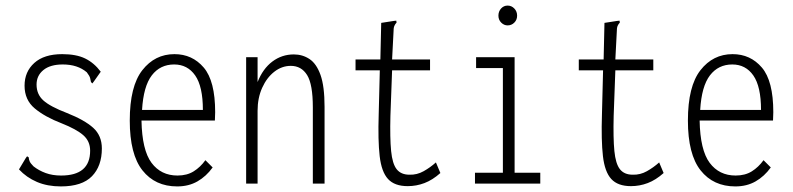

<svg xmlns="http://www.w3.org/2000/svg" viewBox="-20 -658 2840 688"><path d="M198 10Q150 10 112.5 -6Q75 -22 48 -51L72 -91L77 -98L83 -94Q83 -88 86 -80.5Q89 -73 100 -62Q119 -47 143.5 -38Q168 -29 199 -29Q303 -29 303 -118Q303 -152 278.5 -173.5Q254 -195 201 -216Q141 -239 104.5 -269.5Q68 -300 68 -351Q68 -401 103 -432.5Q138 -464 203 -464Q253 -464 285 -448.5Q317 -433 341 -401L317 -367L311 -359L306 -364Q305 -370 303 -378Q301 -386 291 -399Q258 -427 205 -427Q160 -427 135.5 -407Q111 -387 111 -355Q111 -320 135.5 -298Q160 -276 220 -253Q283 -228 314 -200Q345 -172 345 -126Q345 -63 309.5 -26.5Q274 10 198 10Z M615 10Q536 10 490.5 -47.5Q445 -105 445 -226Q445 -349 490 -406.5Q535 -464 605 -464Q669 -464 710 -416Q751 -368 751 -256Q751 -241 750 -226H487Q489 -120 523 -74.5Q557 -29 616 -29Q650 -29 674 -44Q698 -59 716 -84L742 -58Q719 -26 687.5 -8Q656 10 615 10ZM489 -264H707Q707 -348 679.5 -387.5Q652 -427 604 -427Q554 -427 524 -388Q494 -349 489 -264Z M862 0V-453H903V-364Q922 -412 956 -437.5Q990 -463 1033 -463Q1064 -463 1089 -446.5Q1114 -430 1128.5 -389.5Q1143 -349 1143 -275V0H1101V-273Q1101 -356 1080.5 -389Q1060 -422 1022 -422Q990 -422 963 -401Q936 -380 919.5 -343.5Q903 -307 903 -261V0Z M1441 9Q1394 9 1370.5 -16.5Q1347 -42 1340.5 -98.5Q1334 -155 1337 -248L1341 -406H1254V-445H1343L1346 -576L1391 -583L1400 -584L1401 -577Q1396 -572 1393 -565Q1390 -558 1390 -541L1385 -445H1521V-406H1385L1379 -243Q1377 -163 1381.5 -117Q1386 -71 1401.5 -51.5Q1417 -32 1447 -32Q1474 -31 1498 -44.5Q1522 -58 1542 -76L1558 -38Q1530 -13 1501 -2Q1472 9 1441 9Z M1682 0V-39H1782V-414H1686V-453H1824V-39H1916V0ZM1799 -567Q1786 -567 1776 -577Q1766 -587 1766 -602Q1766 -617 1775.5 -627.5Q1785 -638 1799 -638Q1813 -638 1823 -627.5Q1833 -617 1833 -602Q1833 -587 1823 -577Q1813 -567 1799 -567Z M2241 9Q2194 9 2170.5 -16.5Q2147 -42 2140.5 -98.5Q2134 -155 2137 -248L2141 -406H2054V-445H2143L2146 -576L2191 -583L2200 -584L2201 -577Q2196 -572 2193 -565Q2190 -558 2190 -541L2185 -445H2321V-406H2185L2179 -243Q2177 -163 2181.5 -117Q2186 -71 2201.5 -51.5Q2217 -32 2247 -32Q2274 -31 2298 -44.5Q2322 -58 2342 -76L2358 -38Q2330 -13 2301 -2Q2272 9 2241 9Z M2615 10Q2536 10 2490.5 -47.5Q2445 -105 2445 -226Q2445 -349 2490 -406.5Q2535 -464 2605 -464Q2669 -464 2710 -416Q2751 -368 2751 -256Q2751 -241 2750 -226H2487Q2489 -120 2523 -74.5Q2557 -29 2616 -29Q2650 -29 2674 -44Q2698 -59 2716 -84L2742 -58Q2719 -26 2687.5 -8Q2656 10 2615 10ZM2489 -264H2707Q2707 -348 2679.5 -387.5Q2652 -427 2604 -427Q2554 -427 2524 -388Q2494 -349 2489 -264Z"/></svg>

Font: Inconsolata Condensed Light
Style: Regular
Weight: 300
Width: 3
Monospace: yes
Designer: Raph Levien, Cyreal, Brenton Simpson
Foundry: Raph Levien, Cyreal, Google
Version: Version 3.001; ttfautohint (v1.8.2.53-6de2)